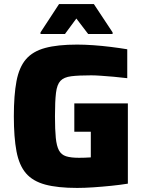

<svg xmlns="http://www.w3.org/2000/svg" viewBox="-20 -915 704 943"><path d="M359 8Q263 8 202 -8.5Q141 -25 107.5 -64Q74 -103 61 -171.5Q48 -240 48 -344Q48 -448 61 -516.5Q74 -585 107.5 -624Q141 -663 202 -679.5Q263 -696 359 -696Q395 -696 438 -693Q481 -690 525 -684.5Q569 -679 605 -673V-531Q573 -535 539 -538Q505 -541 475.5 -543Q446 -545 428 -545Q366 -545 330 -540.5Q294 -536 277 -518Q260 -500 255 -459Q250 -418 250 -344Q250 -278 254 -238Q258 -198 269.5 -176.5Q281 -155 304.5 -147.5Q328 -140 368 -140Q379 -140 396 -140.5Q413 -141 426 -142V-268H345V-407H608V-13Q571 -7 527 -2.5Q483 2 439 5Q395 8 359 8ZM179 -748V-756L270 -895H441L533 -756V-748H413L355 -824L299 -748Z"/></svg>

Font: Saira ExtraBold
Style: Regular
Weight: 800
Designer: Hector Gatti with collaboration of the Omnibus-Type team
Foundry: Omnibus-Type
Version: Version 1.100; ttfautohint (v1.8.3)